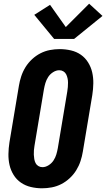

<svg xmlns="http://www.w3.org/2000/svg" viewBox="-20 -1008 573 1036"><path d="M207 8Q176 8 146.5 1Q117 -6 93 -22.5Q69 -39 53.5 -64Q38 -89 31.5 -117.5Q25 -146 25.5 -177Q26 -208 31 -240L82 -545Q86 -570 94.5 -596Q103 -622 117.5 -645.5Q132 -669 153 -688.5Q174 -708 198.5 -720.5Q223 -733 249.5 -738Q276 -743 302 -743Q333 -743 363 -736Q393 -729 416.5 -712.5Q440 -696 455.5 -671Q471 -646 477.5 -617.5Q484 -589 483.5 -558Q483 -527 478 -495L427 -190Q423 -165 414.5 -139Q406 -113 391.5 -89.5Q377 -66 356 -46.5Q335 -27 310.5 -14.5Q286 -2 259.5 3Q233 8 207 8ZM209 -106Q226 -106 242.5 -116.5Q259 -127 269 -142.5Q279 -158 284 -175Q289 -192 292 -209L343 -514Q345 -526 346 -538Q347 -550 347 -562Q347 -574 344.5 -585.5Q342 -597 337 -607Q332 -617 322 -623Q312 -629 300 -629Q283 -629 266.5 -618.5Q250 -608 240 -592.5Q230 -577 225 -560Q220 -543 217 -526L166 -221Q164 -209 163 -197Q162 -185 162.5 -173Q163 -161 165 -149.5Q167 -138 172 -128Q177 -118 187 -112Q197 -106 209 -106ZM272 -798 165 -928 250 -982 335 -862 461 -988 533 -922 380 -798Z"/></svg>

Font: Iosevka SS04 Heavy
Style: Italic
Weight: 900
Italic angle: -9°
Monospace: yes
Designer: Belleve Invis
Foundry: Belleve Invis
Version: Version 19.0.0; ttfautohint (v1.8.4)